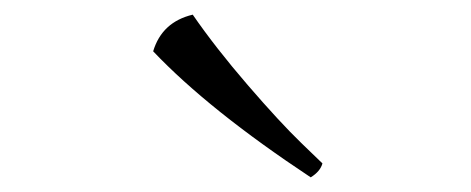

<svg xmlns="http://www.w3.org/2000/svg" viewBox="-20 -815 643 262"><path d="M404 -573Q265 -665 189 -745Q201 -785 243 -795Q274 -750 318 -699Q362 -648 391 -620L420 -592Q417 -581 404 -573Z"/></svg>

Font: Rosarivo
Style: Italic
Weight: 400
Version: Version 1.003